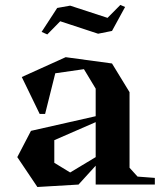

<svg xmlns="http://www.w3.org/2000/svg" viewBox="-20 -745 656 775"><path d="M366.2 0V-76.2L296.9 0L130.9 9.8L49.8 -110.8L105 -216.8L366.2 -275.9V-387.2L318.8 -465.8L203.1 -449.2L162.1 -285.2H140.1L67.9 -434.1L245.1 -514.2L432.1 -488.8L502.9 -373V-67.9L535.2 -32.2L605 -26.9V0ZM147.9 -616.2 170.9 -606 223.1 -659.2 376 -608.9 432.1 -620.1 484.9 -716.8 465.8 -725.1 414.1 -672.9 263.2 -722.2 210.9 -712.9ZM199.2 -87.9 263.2 -48.8 366.2 -110.8V-252L199.2 -179.2Z"/></svg>

Font: Ortica Angular Bold
Style: Regular
Weight: 700
Designer: Benedetta Bovani
Foundry: Collletttivo
Version: Version 2.000;Glyphs 3.1.2 (3151)